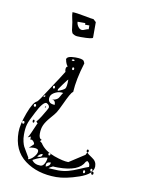

<svg xmlns="http://www.w3.org/2000/svg" viewBox="-82 -563 626 832"><g transform="rotate(10 231.0 -147.0)"><path d="M276 -480V-412Q276 -405 223 -405Q213 -405 206.5 -405.5Q200 -406 195 -408.5Q190 -411 187.5 -412.5Q185 -414 183 -419.5Q181 -425 180.5 -427.5Q180 -430 179 -439.5Q178 -449 177 -454Q177 -459 173 -476Q169 -493 169 -505Q186 -505 221.5 -498Q257 -491 264 -491ZM232 -461V-468H198Q198 -457 205.5 -446.5Q213 -436 223 -436Q228 -436 236.5 -440Q245 -444 251 -444V-461ZM258 -295Q235 -221 232 -165Q226 -162 217.5 -146.5Q209 -131 197 -105Q185 -79 177 -66Q172 -58 154 -37.5Q136 -17 128.5 -0.5Q121 16 121 38Q121 60 134 63L127 70Q129 70 134.5 75Q140 80 140 82Q160 109 200.5 123.5Q241 138 264 138L332 94L338 82Q342 89 362 101.5Q382 114 382 136Q382 170 323 190.5Q264 211 223 211Q140 211 84.5 169.5Q29 128 29 47Q29 14 48.5 -38.5Q68 -91 85 -97Q89 -100 99.5 -115Q110 -130 123 -151Q136 -172 140 -177Q144 -182 162.5 -211Q181 -240 184 -245Q182 -249 182 -256Q182 -267 190 -270Q187 -272 185 -275.5Q183 -279 181.5 -283Q180 -287 179 -290.5Q178 -294 178 -296L177 -298Q177 -314 216 -314Q246 -314 253 -306Q256 -301 258 -295ZM202 -300Q202 -297 208 -297Q214 -297 214 -299Q214 -304 209 -304Q203 -304 202 -300ZM214 -258Q219 -258 219 -264Q219 -270 214 -270Q210 -270 210 -264Q210 -258 214 -258ZM165 -158Q191 -167 196.5 -174.5Q202 -182 202 -214Q200 -214 182.5 -190Q165 -166 165 -165ZM146 -165Q151 -165 151 -171Q151 -177 146 -177Q142 -177 142 -171Q142 -165 146 -165ZM146 -117Q157 -117 164 -120.5Q171 -124 174 -127.5Q177 -131 181.5 -139.5Q186 -148 190 -153Q189 -153 184 -154H180Q165 -154 149.5 -144.5Q134 -135 134 -119Q134 -96 163 -96Q163 -117 146 -117ZM109 -122Q110 -121 111 -121Q112 -121 114.5 -123.5Q117 -126 117 -127Q117 -129 114 -129Q109 -129 109 -122ZM140 -81Q140 -92 126 -98Q110 -98 85 -48Q64 -9 59 9Q54 27 54 54Q54 71 57.5 85Q61 99 64.5 105.5Q68 112 77 127Q86 142 90 149V156Q102 154 114.5 140Q127 126 127 115Q127 103 107 103Q97 103 85 106Q86 105 94 97.5Q102 90 104 88V85Q104 82 99 76Q94 70 90 70H88Q86 71 85 71V57L72 63Q76 58 83.5 41.5Q91 25 97 10.5Q103 -4 104 -4L97 -11Q106 -21 116.5 -38Q127 -55 134 -67.5Q141 -80 140 -81ZM127 -78H122L127 -85ZM74 -79Q74 -73 79 -73Q84 -73 84 -79Q84 -85 79 -85Q74 -85 74 -79ZM81 -11Q81 -17 85 -17Q89 -17 89 -11Q89 -4 85 -4Q81 -4 81 -11ZM37 2Q37 8 42 8Q47 8 47 2Q47 -4 42 -4Q37 -4 37 2ZM338 82Q334 82 334 76Q334 70 338 70Q343 70 343 76Q343 82 338 82ZM356 138Q356 126 344 119L338 124Q316 169 224 169Q208 169 202 168Q187 175 184 179Q187 179 205 180Q223 181 227 181Q250 181 270.5 175.5Q291 170 316 159Q341 148 356 143ZM177 124Q182 124 182 118Q182 112 177 112Q173 112 173 118Q173 124 177 124ZM131 138Q149 138 149 123Q137 123 127 138ZM147 174Q158 174 165 161Q172 148 172 135Q147 135 109 156Q121 174 147 174ZM368 161Q373 161 373 155Q373 149 368 149Q364 149 364 155Q364 161 368 161ZM171 174Q190 168 190 153Q170 153 170 168ZM370 167Q370 161 375 161Q380 161 380 167Q380 174 375 174Q370 174 370 167ZM338 174Q343 174 343 167Q343 161 338 161Q334 161 334 167Q334 174 338 174Z"/></g></svg>

Font: CabinSketch
Style: Regular
Weight: 400
Designer: Pablo Impallari
Foundry: Pablo Impallari. www.impallari.com Igino Marini. www.ikern.com
Version: Version 1.002